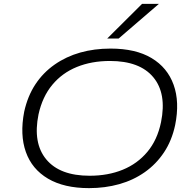

<svg xmlns="http://www.w3.org/2000/svg" viewBox="-20 -964 996 992"><path d="M440 8Q311 8 228 -41Q145 -90 113.5 -179Q82 -268 105 -387Q123 -468 163 -528.5Q203 -589 262.5 -630.5Q322 -672 394.5 -692.5Q467 -713 551 -713Q681 -713 763 -664Q845 -615 877 -526Q909 -437 885 -318Q868 -238 827.5 -177Q787 -116 728 -74.5Q669 -33 596 -12.5Q523 8 440 8ZM443 -56Q538 -56 614 -87Q690 -118 741.5 -179.5Q793 -241 812 -333Q842 -481 772 -565Q702 -649 548 -649Q453 -649 377 -618Q301 -587 250 -525.5Q199 -464 179 -373Q149 -225 219 -140.5Q289 -56 443 -56ZM534 -765 714 -944H801L593 -765Z"/></svg>

Font: Nunito Sans 10pt Expanded Light
Style: Italic
Weight: 300
Width: 7
Italic angle: -9°
Designer: Vernon Adams
Foundry: Vernon Adams
Version: Version 3.101;gftools[0.9.27]